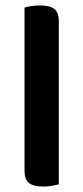

<svg xmlns="http://www.w3.org/2000/svg" viewBox="-20 -678 306 705"><path d="M196 -1Q188 1 172.5 4Q157 7 139 7Q103 7 86.5 -6Q70 -19 70 -52V-650Q78 -653 93.5 -655.5Q109 -658 127 -658Q163 -658 179.5 -645Q196 -632 196 -599V-1Z"/></svg>

Font: Baloo Tammudu 2 SemiBold
Style: Regular
Weight: 600
Designer: Maithili Shingre, Omkar Shende and Ek Type
Foundry: Ek Type
Version: Version 1.640;hotconv 1.0.111;makeotfexe 2.5.65597; ttfautoh